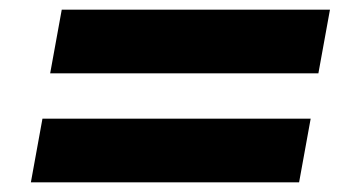

<svg xmlns="http://www.w3.org/2000/svg" viewBox="-20 -470 745 398"><path d="M84 -318 108 -450H664L640 -318ZM44 -92 68 -224H624L600 -92Z"/></svg>

Font: Archivo SemiExpanded Black
Style: Italic
Weight: 900
Width: 6
Italic angle: -10°
Designer: Hector Gatti
Foundry: Omnibus-Type
Version: Version 2.001